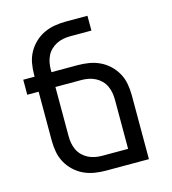

<svg xmlns="http://www.w3.org/2000/svg" viewBox="-109 -825 819 914"><g transform="rotate(-15 300.0 -367.5)"><path d="M512 0H300Q272 0 244.5 -4.5Q217 -9 191.5 -21Q166 -33 145.5 -52.5Q125 -72 111.5 -96.5Q98 -121 93 -149Q88 -177 88 -205V-446H32V-520H88V-530Q88 -558 93 -586Q98 -614 111.5 -638.5Q125 -663 145.5 -682.5Q166 -702 191.5 -714Q217 -726 244.5 -730.5Q272 -735 300 -735H406V-662H300Q283 -662 265.5 -658.5Q248 -655 232.5 -647Q217 -639 204.5 -626.5Q192 -614 184.5 -598Q177 -582 174 -565Q171 -548 171 -530V-520H300Q328 -520 355.5 -515.5Q383 -511 408.5 -499Q434 -487 454.5 -467.5Q475 -448 488.5 -423.5Q502 -399 507 -371Q512 -343 512 -315ZM429 -73V-315Q429 -333 426 -350Q423 -367 415.5 -383Q408 -399 395.5 -411.5Q383 -424 367.5 -432Q352 -440 334.5 -443.5Q317 -447 300 -447H171V-205Q171 -187 174 -170Q177 -153 184.5 -137Q192 -121 204.5 -108.5Q217 -96 232.5 -88Q248 -80 265.5 -76.5Q283 -73 300 -73Z"/></g></svg>

Font: Iosevka Extended
Style: Regular
Weight: 400
Width: 7
Monospace: yes
Designer: Belleve Invis
Foundry: Belleve Invis
Version: Version 32.5.0; ttfautohint (v1.8.4)